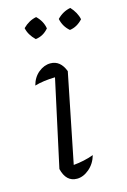

<svg xmlns="http://www.w3.org/2000/svg" viewBox="-109 -740 526 798"><g transform="rotate(-15 154.0 -340.5)"><path d="M209 -72Q199 -37 173.5 -15.5Q148 6 121 6Q74 6 60 -52L141 -425Q91 -424 53 -413Q62 -447 86 -466.5Q110 -486 137 -486Q180 -486 199 -436L122 -53Q168 -57 209 -72ZM130 -687Q156 -662 161 -630Q138 -603 105 -599Q78 -625 72 -655Q98 -681 130 -687ZM277 -687Q289 -674 297 -659.5Q305 -645 308 -630Q283 -603 252 -599Q226 -621 219 -655Q244 -681 277 -687Z"/></g></svg>

Font: Piazzolla Light
Style: Italic
Weight: 300
Italic angle: -11.3°
Designer: Juan Pablo del Peral
Foundry: Huerta Tipografica
Version: Version 1.330